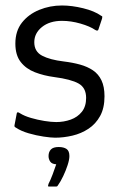

<svg xmlns="http://www.w3.org/2000/svg" viewBox="-20 -497 434 700"><path d="M41 -83Q42 -88 45.5 -87.5Q49 -87 53 -84Q69 -74 93 -67Q117 -60 142 -56Q167 -52 185 -52Q213 -52 238 -61Q263 -70 278.5 -89.5Q294 -109 294 -140Q294 -177 266.5 -192.5Q239 -208 178 -216Q140 -221 107.5 -233.5Q75 -246 55.5 -271Q36 -296 36 -338Q36 -384 60 -414.5Q84 -445 123 -461Q162 -477 206 -477Q242 -477 283 -467Q324 -457 348 -440Q353 -438 353 -435.5Q353 -433 352 -429L339 -390Q337 -382 327 -388Q308 -401 273.5 -411Q239 -421 206 -421Q161 -421 133 -398.5Q105 -376 105 -343Q105 -309 133.5 -294Q162 -279 212 -273Q245 -269 272 -261.5Q299 -254 319 -240.5Q339 -227 350 -204Q361 -181 361 -146Q361 -103 345 -74Q329 -45 302.5 -27.5Q276 -10 244 -2.5Q212 5 181 5Q166 5 139 1Q112 -3 84.5 -11Q57 -19 39 -31Q35 -33 33.5 -35Q32 -37 33 -41ZM233 72Q233 85 226.5 105Q220 125 210.5 145Q201 165 191 179Q189 183 186 183Q181 183 172 183Q163 183 157 183Q155 182 155 181Q155 180 157 173Q164 160 172 138.5Q180 117 185 102Q169 101 163 92Q157 83 157 72Q157 57 165.5 48Q174 39 194 39Q212 39 222.5 46Q233 53 233 72Z"/></svg>

Font: Glory Thin
Style: Regular
Weight: 400
Version: Version 1.011